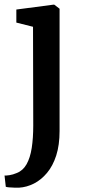

<svg xmlns="http://www.w3.org/2000/svg" viewBox="-32 -584 377 846"><path d="M51.5 243Q43 243 30.5 242.8Q18 242.5 7.5 241.5Q-3 240.5 -6.5 239L-12 189.5Q-5 190 10 187.8Q25 185.5 41.5 178.5Q69 168 85 139.8Q101 111.5 107.8 68Q114.5 24.5 114.5 -31.5L113.5 -466L40 -484.5V-542L203.5 -563.5H207L230.5 -545.5V-6.5Q230.5 55 215.8 101Q201 147 175.2 177.8Q149.5 208.5 117.5 224.8Q85.5 241 51.5 243Z"/></svg>

Font: Merriweather 28pt SemiBold
Style: Regular
Weight: 600
Version: Version 2.100